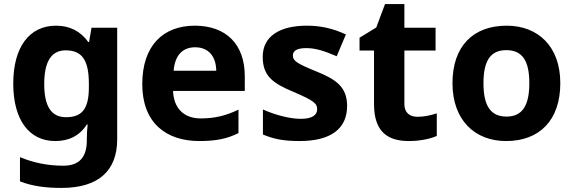

<svg xmlns="http://www.w3.org/2000/svg" viewBox="-20 -682 2814 942"><path d="M255 -556C124 -556 45 -451 45 -272C45 -95 122 10 251 10C316 10 369 -14 406 -71H410C408 -52 406 -26 406 -4V7C406 90 368 131 291 131C216 131 145 117 78 89V208C141 232 205 240 282 240C462 240 555 157 555 1V-546H429L417 -476H413C375 -529 322 -556 255 -556ZM302 -435C382 -435 416 -388 416 -271V-253C416 -145 380 -107 304 -107C231 -107 197 -161 197 -270C197 -380 232 -435 302 -435Z M936 -556C782 -556 678 -460 678 -269C678 -80 794 10 958 10C1042 10 1096 -2 1150 -29V-144C1089 -115 1035 -101 965 -101C881 -101 832 -152 829 -236H1181V-308C1181 -467 1087 -556 936 -556ZM937 -450C1007 -450 1040 -401 1041 -335H832C838 -414 879 -450 937 -450Z M1683 -162C1683 -259 1624 -294 1531 -332C1435 -371 1417 -384 1417 -410C1417 -434 1439 -446 1483 -446C1532 -446 1578 -429 1632 -406L1677 -513C1612 -543 1553 -556 1485 -556C1354 -556 1269 -505 1269 -404C1269 -311 1315 -275 1418 -232C1524 -187 1536 -173 1536 -146C1536 -118 1513 -99 1455 -99C1403 -99 1329 -118 1270 -145V-22C1325 1 1374 10 1450 10C1604 10 1683 -51 1683 -162Z M2029 -109C1990 -109 1964 -129 1964 -171V-434H2117V-546H1964V-662H1869L1826 -547L1744 -497V-434H1815V-171C1815 -30 1888 10 1986 10C2042 10 2091 -1 2123 -15V-126C2092 -116 2062 -109 2029 -109Z M2729 -274C2729 -455 2619 -556 2466 -556C2301 -556 2200 -455 2200 -274C2200 -92 2310 10 2463 10C2627 10 2729 -92 2729 -274ZM2352 -274C2352 -382 2385 -436 2464 -436C2544 -436 2577 -382 2577 -274C2577 -166 2544 -110 2465 -110C2385 -110 2352 -166 2352 -274Z"/></svg>

Font: Noto Sans Malayalam
Style: Bold
Weight: 700
Designer: Jelle Bosma - Monotype Design Team
Foundry: Monotype Imaging Inc.
Version: Version 2.104